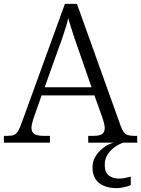

<svg xmlns="http://www.w3.org/2000/svg" viewBox="-21 -734 726 988"><path d="M-1 0V-35H19Q40 -35 51.5 -40Q63 -45 72 -59.5Q81 -74 91 -103L313 -714H375L600 -86Q608 -65 616 -54Q624 -43 636.5 -39Q649 -35 669 -35H685V0H433V-35H460Q493 -35 505.5 -45Q518 -55 518 -76Q518 -84 515.5 -94.5Q513 -105 510 -115.5Q507 -126 504 -134L465 -243H193L156 -138Q153 -130 149.5 -118.5Q146 -107 143.5 -96Q141 -85 141 -77Q141 -55 155 -45Q169 -35 203 -35H236V0ZM209 -285H450L383 -478Q373 -507 363 -535.5Q353 -564 345 -591Q337 -618 330 -641Q326 -620 318 -595Q310 -570 301 -542.5Q292 -515 281 -487ZM580 234Q521 234 488 207Q455 180 455 126Q455 96 471 70Q487 44 512 25.5Q537 7 565 0H614Q594 6 572 21Q550 36 534 59Q518 82 518 114Q518 153 539 169Q560 185 590 185Q604 185 618.5 182.5Q633 180 652 175V218Q642 223 629 226.5Q616 230 603.5 232Q591 234 580 234Z"/></svg>

Font: Noto Serif Tibetan Light
Style: Regular
Weight: 300
Version: Version 2.103